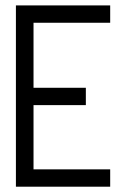

<svg xmlns="http://www.w3.org/2000/svg" viewBox="-20 -704 474 724"><path d="M40 0V-683.6H395.5V-618.2H106.4V-373H303.7V-307.6H106.4V-65.4H395.5V0Z"/></svg>

Font: Post No Bills Colombo
Style: Medium
Weight: 600
Designer: Kosala Senevirathne, Siva Puranthara, Lasantha Premarathna, Tharique Azeez
Foundry: Mooniak
Version: Version 1.220 ; ttfautohint (v1.5)